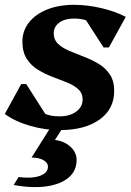

<svg xmlns="http://www.w3.org/2000/svg" viewBox="-35 -526 542 797"><path d="M213 14Q151 14 89 -4Q27 -22 -15 -53L53 -177H74L153 -53Q178 -43 212 -43Q254 -43 281 -62.5Q308 -82 308 -113Q308 -139 290 -155.5Q272 -172 243.5 -183.5Q215 -195 183 -207Q151 -219 122.5 -236.5Q94 -254 76 -282Q58 -310 58 -353Q58 -398 85 -432.5Q112 -467 160.5 -486.5Q209 -506 272 -506Q327 -506 385 -492.5Q443 -479 487 -456L417 -329H395L322 -442Q300 -449 272 -449Q234 -449 211 -432Q188 -415 188 -388Q188 -361 206 -344Q224 -327 252.5 -315Q281 -303 313.5 -290.5Q346 -278 374.5 -261Q403 -244 421 -217Q439 -190 439 -148Q439 -73 378 -29.5Q317 14 213 14ZM22 242 42 209Q97 216 130.5 204Q164 192 164 166Q164 149 145 138.5Q126 128 96 128L183 -10H235L193 55Q233 60 258 83.5Q283 107 283 138Q283 183 250 211Q217 239 158.5 247.5Q100 256 22 242Z"/></svg>

Font: Platypi SemiBold
Style: Italic
Weight: 600
Italic angle: -13°
Designer: David Sargent
Foundry: Bolt Cutter Type
Version: Version 1.200; ttfautohint (v1.8.4.7-5d5b)